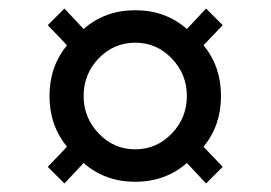

<svg xmlns="http://www.w3.org/2000/svg" viewBox="-20 -575 635 450"><path d="M131 -145 92 -184 137 -231Q96 -281 96 -350Q96 -419 137 -469L92 -516L131 -555L176 -507Q226 -551 297 -551Q368 -551 418 -507L463 -555L502 -516L457 -469Q498 -419 498 -350Q498 -281 457 -231L502 -184L463 -145L418 -193Q368 -149 297 -149Q226 -149 176 -193ZM211 -438Q176 -401 176 -350Q176 -299 211.5 -262Q247 -225 297 -225Q347 -225 382.5 -262Q418 -299 418 -350Q418 -401 382.5 -438Q347 -475 297 -475Q247 -475 211 -438Z"/></svg>

Font: Baumans
Style: Regular
Weight: 400
Designer: Henadij Zarechnjuk
Foundry: Cyreal (www.cyreal.org)
Version: Version 001.002